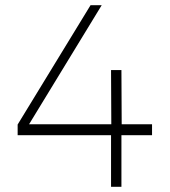

<svg xmlns="http://www.w3.org/2000/svg" viewBox="-20 -720 657 740"><path d="M372 -700 92 -241H409L408 -450H448L449 -241H566V-199H448V0H408V-199H48V-240L329 -700Z"/></svg>

Font: Montserrat Ultra Light
Style: Regular
Weight: 200
Designer: Julieta Ulanovsky
Foundry: Julieta Ulanovsky
Version: Version 3.100;PS 003.100;hotconv 1.0.88;makeotf.lib2.5.64775